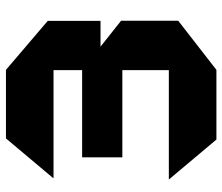

<svg xmlns="http://www.w3.org/2000/svg" viewBox="-71 -676 747 645"><g transform="rotate(-90 302.5 -353.5)"><path d="M26.5 -547.2V-548.2L160 -707H389.3V-547.2ZM156.2 0 22.7 -158.8V-159.8H389.3V0ZM96.5 -316V-451.1H389.3V-316ZM389.3 -389.3V-707H390.3L554.9 -566.6V-389.3ZM389.3 0V-451.1H390.3L555.3 -320.3V-128.3L390.3 0Z"/></g></svg>

Font: Foldit Thin
Style: Regular
Weight: 100
Designer: Sophia Tai
Foundry: Sophia Tai
Version: Version 1.003